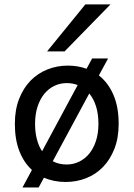

<svg xmlns="http://www.w3.org/2000/svg" viewBox="-20 -801 597 858"><path d="M136.7 -247.6Q136.7 -209.5 144.8 -179Q152.8 -148.4 168 -125L327.1 -420.9Q304.2 -429.7 278.3 -429.7Q248.5 -429.7 222.7 -417.2Q196.8 -404.8 177.7 -381.3Q158.7 -357.9 147.7 -324.2Q136.7 -290.5 136.7 -247.6ZM419.9 -247.6Q419.9 -291.5 409.2 -325.7Q398.4 -359.9 378.9 -383.3L215.8 -80.6Q242.7 -65.9 278.3 -65.9Q307.6 -65.9 333.5 -78.4Q359.4 -90.8 378.7 -114.3Q397.9 -137.7 408.9 -171.4Q419.9 -205.1 419.9 -247.6ZM462.9 -539.6 421.9 -463.9Q463.4 -431.6 486.8 -377.4Q510.3 -323.2 510.3 -247.6Q510.3 -184.6 491.2 -136Q472.2 -87.4 439.9 -54.4Q407.7 -21.5 364.7 -4.6Q321.8 12.2 273.4 12.2Q246.6 12.2 222.4 7.3Q198.2 2.4 176.3 -6.8L152.8 36.6H80.6L122.6 -41.5Q86.4 -74.7 66.4 -126.2Q46.4 -177.7 46.4 -247.6Q46.4 -310.5 65.4 -359.1Q84.5 -407.7 116.7 -440.7Q148.9 -473.6 191.9 -490.7Q234.9 -507.8 283.2 -507.8Q328.1 -507.8 366.7 -493.7L391.6 -539.6ZM473.6 -781.2 268.6 -571.3H190.4L361.3 -781.2Z"/></svg>

Font: Andika Afr
Style: Regular
Weight: 400
Designer: Victor Gaultney, Annie Olsen, Julie Remington, Don Collingsworth, Eric Hays, Becca Hirsbrunner
Foundry: SIL International
Version: Version 5.000